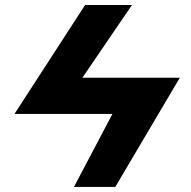

<svg xmlns="http://www.w3.org/2000/svg" viewBox="-20 -739 755 758"><path d="M37.1 -289.1 315.9 -719.2H501L305.2 -432.1H689.9L435.1 -1H272L423.8 -289.1Z"/></svg>

Font: Hussar Preview
Style: Bold
Weight: 700
Foundry: Cannot Into Space Fonts, PlusOne Fonts
Version: Version 2.29RC2 "Millennial"